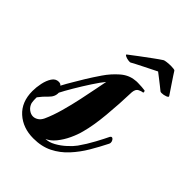

<svg xmlns="http://www.w3.org/2000/svg" viewBox="-183 -697 793 793"><g transform="rotate(45 214.0 -300.0)"><path d="M154 7Q93 7 53 -29Q13 -65 13 -129Q13 -151 18 -175Q23 -199 34 -216Q45 -233 63 -233Q74 -233 79 -226Q91 -249 105 -272Q119 -295 133 -319Q149 -345 170.5 -376.5Q192 -408 220 -432.5Q248 -457 281 -460Q285 -461 289.5 -461Q294 -461 298 -461Q309 -461 321 -460Q333 -459 339 -458Q341 -457 342 -452Q343 -447 337 -447Q333 -447 321 -441.5Q309 -436 307 -416Q305 -346 298.5 -276Q292 -206 279 -159Q273 -135 260 -107Q247 -79 229 -57Q211 -35 191 -27Q211 -27 233.5 -39.5Q256 -52 275.5 -70Q295 -88 305 -102Q327 -133 345.5 -167.5Q364 -202 373 -221Q376 -226 380 -226Q385 -226 389 -220Q393 -214 393 -207Q393 -205 392.5 -203Q392 -201 391 -199Q373 -163 351.5 -126.5Q330 -90 302 -59.5Q274 -29 238 -11Q202 7 154 7ZM89 -56Q100 -56 111 -63Q122 -70 129 -85Q144 -118 156 -161Q168 -204 177 -246.5Q186 -289 192.5 -322.5Q199 -356 202 -371Q187 -353 165.5 -320Q144 -287 124.5 -254Q105 -221 95 -201Q96 -178 77 -160Q58 -142 44 -123V-112Q44 -108 44.5 -102Q45 -96 46 -91Q51 -75 63.5 -65.5Q76 -56 89 -56ZM217 -499Q214 -497 203.5 -498.5Q193 -500 185.5 -504Q178 -508 182 -511Q200 -525 223.5 -542.5Q247 -560 269.5 -576.5Q292 -593 306 -602Q309 -604 321 -605.5Q333 -607 345 -607Q353 -607 360 -606Q367 -605 368 -603Q371 -598 379.5 -585Q388 -572 398.5 -556.5Q409 -541 417 -529Q425 -517 427 -514Q431 -509 419.5 -504.5Q408 -500 396 -500Q390 -500 388 -502Q384 -506 370 -516.5Q356 -527 342.5 -538Q329 -549 323 -553Q317 -550 302 -542.5Q287 -535 269 -526Q251 -517 236.5 -509.5Q222 -502 217 -499Z"/></g></svg>

Font: Praise
Style: Regular
Weight: 400
Designer: Robert E. Leuschke
Foundry: Robert E. Leuschke
Version: Version 1.100; ttfautohint (v1.8.3)